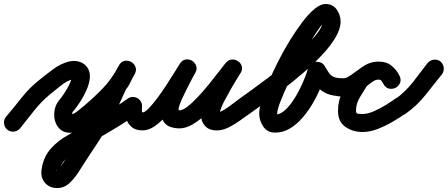

<svg xmlns="http://www.w3.org/2000/svg" viewBox="-55 -607 2239 960"><path d="M-19 41Q-33 29 -35 10.5Q-37 -8 -25 -23Q14 -69 53 -118.5Q92 -168 140 -206Q172 -232 209.5 -260Q247 -288 288 -299Q318 -306 343 -298Q368 -290 382.5 -268.5Q397 -247 394 -215Q391 -187 377.5 -156.5Q364 -126 345.5 -97.5Q327 -69 309 -48Q305 -43 306.5 -34.5Q308 -26 304 -30Q303 -31 300.5 -31Q298 -31 297 -33Q295 -36 301 -36Q307 -36 310 -37Q320 -42 329 -48.5Q338 -55 346 -62Q404 -109 454.5 -160.5Q505 -212 539 -279Q549 -298 566.5 -301Q584 -304 599 -296Q615 -288 622 -272Q629 -256 618 -236Q607 -217 596 -193.5Q585 -170 569 -154Q568 -154 573 -161Q578 -168 578 -167Q558 -125 539 -82Q520 -39 497 2Q470 51 439 98Q408 145 377 192Q359 219 340.5 249Q322 279 299 302Q277 326 249 331.5Q221 337 197 327Q173 317 160 292.5Q147 268 154 233Q164 175 200 135Q236 95 286 68Q286 68 285 69Q284 69 284 69Q359 25 436 -19.5Q513 -64 584 -114Q584 -114 584 -114Q584 -114 584 -114Q599 -125 617.5 -121.5Q636 -118 647 -103Q658 -88 654.5 -69.5Q651 -51 636 -40Q563 11 485 56Q407 101 330 147Q330 147 329 147Q328 148 328 148Q297 165 273 188.5Q249 212 242 249Q241 259 241.5 256Q242 253 236 248Q227 240 227 244Q227 248 235 240Q254 220 270.5 192.5Q287 165 302 142Q332 97 362 51Q392 5 419 -42Q441 -81 459 -122.5Q477 -164 496 -205Q496 -205 501 -211Q505 -217 505 -218Q507 -220 513.5 -231.5Q520 -243 527.5 -257Q535 -271 540 -280Q550 -299 567.5 -302.5Q585 -306 600 -298Q615 -290 622 -273.5Q629 -257 619 -237Q580 -162 524 -104Q468 -46 404 8Q381 26 352.5 42Q324 58 294 57Q263 56 244.5 38.5Q226 21 219.5 -5Q213 -31 218.5 -58.5Q224 -86 241 -106Q252 -119 266 -140Q280 -161 291 -183.5Q302 -206 304 -223Q304 -225 304 -225.5Q304 -226 305 -223Q310 -214 315.5 -214Q321 -214 310 -211Q281 -204 250 -179.5Q219 -155 196 -136Q153 -101 116.5 -55Q80 -9 45 35Q33 49 14.5 51Q-4 53 -19 41Z M610 -122Q629 -122 642 -108.5Q655 -95 655 -77Q655 -67 654.5 -56Q654 -45 658 -45Q669 -45 689 -65.5Q709 -86 732 -117Q755 -148 777.5 -182.5Q800 -217 817.5 -245.5Q835 -274 844 -288Q856 -307 873.5 -309.5Q891 -312 906 -303Q920 -294 926 -277.5Q932 -261 921 -242Q916 -234 905 -213Q894 -192 880.5 -165.5Q867 -139 855.5 -113.5Q844 -88 839.5 -71.5Q835 -55 842 -55Q842 -55 841 -55Q840 -55 840 -55Q858 -55 882.5 -74Q907 -93 934.5 -122.5Q962 -152 989 -185Q1016 -218 1038 -247Q1060 -276 1074 -293Q1088 -309 1105 -309.5Q1122 -310 1135 -301Q1149 -292 1154 -275.5Q1159 -259 1147 -241Q1130 -213 1113 -185Q1096 -157 1081 -128Q1072 -113 1064 -97Q1056 -81 1050 -64Q1045 -52 1043 -42Q1042 -38 1041 -35Q1040 -31 1041 -30Q1038 -37 1031.5 -41Q1025 -45 1031 -45Q1046 -46 1067 -59Q1088 -72 1108.5 -88Q1129 -104 1143 -114Q1158 -124 1176.5 -121Q1195 -118 1206 -103Q1216 -88 1213 -69.5Q1210 -51 1195 -40Q1173 -25 1146.5 -5.5Q1120 14 1091.5 28.5Q1063 43 1035 45Q1016 46 998 40.5Q980 35 968 20Q949 -2 951 -34Q953 -66 967 -102.5Q981 -139 1001 -175Q1021 -211 1040.5 -241Q1060 -271 1071 -288Q1082 -306 1100 -306.5Q1118 -307 1132 -297Q1146 -287 1152 -270Q1158 -253 1144 -236Q1124 -211 1097.5 -176Q1071 -141 1040 -104.5Q1009 -68 975.5 -36.5Q942 -5 908 15Q874 35 841 35Q841 35 839 35Q838 35 838 35Q794 33 773.5 13.5Q753 -6 751 -36.5Q749 -67 758.5 -103Q768 -139 784 -175Q800 -211 816.5 -240.5Q833 -270 844 -287Q855 -307 873 -309Q891 -311 905 -302Q920 -293 926 -276.5Q932 -260 920 -241Q905 -216 883.5 -180Q862 -144 835.5 -105Q809 -66 779.5 -32Q750 2 719 23.5Q688 45 658 45Q622 45 602 27Q582 9 573.5 -19Q565 -47 565 -77Q565 -96 578.5 -109Q592 -122 610 -122Z M1132 -51Q1121 -67 1124.5 -85Q1128 -103 1143 -114Q1163 -128 1201 -155.5Q1239 -183 1286 -218.5Q1333 -254 1380.5 -293.5Q1428 -333 1468.5 -372Q1509 -411 1533.5 -443.5Q1558 -476 1558 -499Q1558 -507 1557 -505Q1556 -503 1564 -499Q1566 -498 1569 -498Q1571 -497 1572 -497Q1573 -497 1572 -497Q1564 -497 1543 -468.5Q1522 -440 1495 -394Q1468 -348 1439 -294Q1410 -240 1385.5 -188Q1361 -136 1346 -96.5Q1331 -57 1331 -40Q1331 -34 1333 -30.5Q1335 -27 1330 -31Q1328 -33 1325 -33Q1322 -34 1320.5 -34Q1319 -34 1321 -34Q1343 -34 1365 -52Q1387 -70 1407 -99Q1427 -128 1443 -160Q1459 -192 1470 -220.5Q1481 -249 1485 -265Q1488 -279 1499 -287.5Q1510 -296 1523 -298Q1536 -299 1548.5 -294.5Q1561 -290 1568 -277Q1580 -257 1589 -243.5Q1598 -230 1612.5 -223Q1627 -216 1655 -216Q1674 -216 1687 -203Q1700 -190 1700 -171Q1700 -152 1687 -139Q1674 -126 1655 -126Q1611 -126 1581.5 -138Q1552 -150 1531 -173.5Q1510 -197 1490 -233Q1483 -245 1496 -253.5Q1509 -262 1528 -265Q1546 -268 1561 -263.5Q1576 -259 1573 -245Q1566 -214 1550 -174Q1534 -134 1511 -94Q1488 -54 1458.5 -19.5Q1429 15 1394.5 35.5Q1360 56 1321 56Q1282 56 1261.5 26Q1241 -4 1241 -40Q1241 -62 1253 -102.5Q1265 -143 1286.5 -194Q1308 -245 1335.5 -299.5Q1363 -354 1394.5 -405Q1426 -456 1457.5 -497.5Q1489 -539 1518.5 -563Q1548 -587 1572 -587Q1609 -587 1628.5 -559.5Q1648 -532 1648 -499Q1648 -463 1623 -420.5Q1598 -378 1556.5 -333.5Q1515 -289 1464.5 -245.5Q1414 -202 1363 -162.5Q1312 -123 1267.5 -91.5Q1223 -60 1195 -40Q1179 -29 1161 -32.5Q1143 -36 1132 -51Z M1596 -171Q1596 -190 1609 -203Q1622 -216 1641 -216Q1660 -216 1673 -203Q1686 -190 1686 -171Q1686 -174 1686 -175Q1685 -185 1680 -192Q1669 -213 1646 -215Q1645 -215 1644 -215Q1644 -215 1644 -215Q1651 -215 1662 -215.5Q1673 -216 1680 -220Q1680 -220 1680 -220Q1680 -220 1680 -220Q1696 -228 1711.5 -240Q1727 -252 1743 -262Q1743 -262 1742 -261Q1741 -260 1741 -260Q1764 -277 1786.5 -288Q1809 -299 1839 -299Q1875 -299 1901.5 -279Q1928 -259 1943 -227Q1952 -208 1945 -192Q1938 -176 1923 -168Q1909 -161 1892 -163.5Q1875 -166 1864 -185Q1858 -194 1854 -201.5Q1850 -209 1837 -209Q1820 -209 1802.5 -195.5Q1785 -182 1774 -172Q1774 -171 1778 -176Q1781 -180 1781 -180Q1763 -151 1744 -120Q1725 -89 1725 -53Q1725 -39 1736 -38Q1747 -37 1758 -37Q1783 -37 1814 -50.5Q1845 -64 1874 -82Q1903 -100 1922 -114Q1922 -114 1922 -114Q1922 -114 1922 -114Q1937 -125 1955.5 -121.5Q1974 -118 1985 -103Q1996 -88 1992.5 -69.5Q1989 -51 1974 -40Q1945 -20 1908.5 1.5Q1872 23 1833 38Q1794 53 1758 53Q1708 53 1671.5 27Q1635 1 1635 -53Q1635 -104 1657 -145.5Q1679 -187 1705 -228Q1705 -228 1708 -232Q1712 -236 1712 -236Q1737 -261 1768.5 -280Q1800 -299 1837 -299Q1877 -299 1899 -281Q1921 -263 1940 -231Q1952 -213 1944.5 -197Q1937 -181 1921 -172Q1906 -164 1888.5 -166.5Q1871 -169 1861 -189Q1858 -195 1853 -202Q1848 -209 1839 -209Q1825 -209 1814.5 -202.5Q1804 -196 1793 -188Q1793 -188 1792 -187Q1791 -186 1791 -186Q1774 -175 1757 -162.5Q1740 -150 1722 -140Q1722 -140 1722 -140Q1722 -140 1722 -140Q1704 -131 1683.5 -128Q1663 -125 1644 -125Q1624 -125 1610 -138Q1596 -151 1596 -171Q1596 -171 1596 -171Q1596 -171 1596 -171Z M1974 -39Q1959 -28 1940.5 -31Q1922 -34 1911 -50Q1901 -65 1904 -83.5Q1907 -102 1922 -112Q1971 -147 2009 -195.5Q2047 -244 2083 -292Q2083 -292 2083 -292Q2083 -292 2083 -292Q2095 -306 2113.5 -308.5Q2132 -311 2147 -300Q2161 -288 2163.5 -269.5Q2166 -251 2155 -236Q2114 -184 2071.5 -131Q2029 -78 1974 -39Q1974 -39 1974 -39Q1974 -39 1974 -39Z"/></svg>

Font: FRB American Cursive Black
Style: Bold Italic
Weight: 900
Italic angle: -25°
Version: Version 2.0;Modular Font Editor K font №1